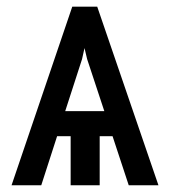

<svg xmlns="http://www.w3.org/2000/svg" viewBox="-20 -548 510 568"><path d="M172.9 -219.2H288.6L237.8 -373L230 -405.8L222.7 -373ZM313 -145H274.9V0H189V-145H148.9L102.1 0H14.2L193.8 -528.3H267.6L448.7 0H360.8Z"/></svg>

Font: MAUL Condensed
Style: Condensed Regular
Weight: 400
Designer: MAUL
Version: Version 1.0; 2020; ttfautohint (v1.8.3)